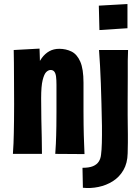

<svg xmlns="http://www.w3.org/2000/svg" viewBox="-20 -764 696 952"><path d="M399 0 254 -1Q256 -30 257 -51Q258 -72 258.5 -92Q259 -112 259.5 -139Q260 -166 260 -208Q260 -228 260 -247Q260 -266 260 -289.5Q260 -313 260 -344Q260 -367 258 -383.5Q256 -400 249.5 -408.5Q243 -417 231 -417Q220 -417 209.5 -407Q199 -397 191.5 -367Q184 -337 184 -277L141 -267Q141 -312 146 -351.5Q151 -391 161 -422.5Q171 -454 187 -476Q203 -498 224.5 -510Q246 -522 274 -522Q307 -522 334.5 -508.5Q362 -495 378 -458.5Q394 -422 394 -354Q394 -322 394 -297.5Q394 -273 394 -252.5Q394 -232 394 -212Q394 -172 394.5 -144Q395 -116 395.5 -95Q396 -74 397 -52Q398 -30 399 0ZM44 -1Q46 -29 47 -53.5Q48 -78 48.5 -104.5Q49 -131 49.5 -165Q50 -199 50 -247Q50 -312 49.5 -363Q49 -414 49 -452.5Q49 -491 48 -516L176 -523Q177 -511 177.5 -478Q178 -445 179.5 -394Q181 -343 184 -277Q184 -220 185 -172.5Q186 -125 187 -83.5Q188 -42 188 -1ZM391 167 389 68Q422 68 441 60Q460 52 469.5 37.5Q479 23 481 3Q484 -19 485 -55Q486 -91 485.5 -141Q485 -191 483 -252Q482 -304 480 -350.5Q478 -397 476 -438.5Q474 -480 471 -516H615Q614 -495 613.5 -463.5Q613 -432 613.5 -384.5Q614 -337 613 -267Q613 -224 613 -194Q613 -164 613.5 -141.5Q614 -119 614 -99Q614 -79 614 -56.5Q614 -34 613 -4Q612 45 592 79.5Q572 114 539.5 134.5Q507 155 468 163Q429 171 391 167ZM473 -615 470 -736 612 -744V-624Z"/></svg>

Font: Truculenta Black
Style: Regular
Weight: 900
Version: Version 1.002